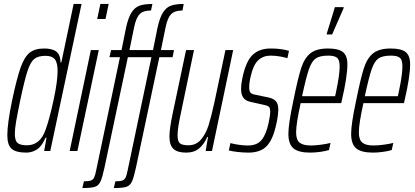

<svg xmlns="http://www.w3.org/2000/svg" viewBox="-20 -763 2099 970"><path d="M17 -80Q17 -138 41 -255Q65 -368 84 -421.5Q103 -475 129.5 -496.5Q156 -518 203 -518Q245 -518 265 -502Q285 -486 286 -448H290L352 -743H392L234 0H203L215 -67H210Q191 -23 166 -7.5Q141 8 113 8Q61 8 39 -11Q17 -30 17 -80ZM210 -107Q229 -158 250 -254.5Q271 -351 271 -405Q271 -446 257 -463.5Q243 -481 210 -481Q173 -481 153.5 -465.5Q134 -450 119 -404.5Q104 -359 82 -255Q68 -187 61.5 -149.5Q55 -112 55 -88Q55 -52 69 -40.5Q83 -29 116 -29Q183 -29 210 -107Z M471 -667 487 -743H529L513 -667ZM332 0 439 -510H479L371 0Z M817 -627 793 -510H859L852 -474H785L667 83Q656 134 646.5 154.5Q637 175 618 181Q599 187 555 187L563 153Q587 153 598 149Q609 145 614.5 134Q620 123 625 97L745 -474H626L508 83Q497 134 487.5 154.5Q478 175 459 181Q440 187 396 187L404 153Q428 153 439 149Q450 145 455.5 134Q461 123 466 97L586 -474H533L541 -510H594L617 -624Q628 -674 644.5 -700Q661 -726 685.5 -734.5Q710 -743 750 -743L743 -710Q704 -710 686 -692Q668 -674 658 -627L634 -510H753L776 -624Q787 -674 803.5 -700Q820 -726 844 -734.5Q868 -743 908 -743L902 -710Q863 -710 845 -692Q827 -674 817 -627Z M836 -74Q836 -111 852 -188L920 -510H960L895 -197Q877 -116 877 -80Q877 -49 889 -39Q901 -29 932 -29Q971 -29 995.5 -58Q1020 -87 1033.5 -129.5Q1047 -172 1063 -245L1119 -510H1158L1051 0H1019L1031 -71H1027Q1012 -36 987 -14Q962 8 920 8Q876 8 856 -11Q836 -30 836 -74Z M1136 -3 1144 -40Q1192 -28 1233 -28Q1279 -28 1302 -56.5Q1325 -85 1337 -142Q1345 -178 1345 -199Q1345 -218 1338 -224Q1331 -230 1314 -233L1247 -248Q1222 -253 1210 -268.5Q1198 -284 1198 -313Q1198 -339 1205 -371Q1223 -455 1257 -486.5Q1291 -518 1347 -518Q1402 -518 1440 -506L1432 -469Q1420 -473 1396 -477.5Q1372 -482 1347 -482Q1310 -482 1285 -459Q1260 -436 1247 -379Q1239 -348 1239 -321Q1239 -302 1245.5 -295Q1252 -288 1267 -285L1335 -271Q1360 -266 1373 -252.5Q1386 -239 1386 -209Q1386 -199 1383.5 -178Q1381 -157 1376 -137Q1360 -60 1328.5 -26Q1297 8 1235 8Q1208 8 1178.5 4.5Q1149 1 1136 -3Z M1437 -87Q1437 -137 1462 -254Q1485 -368 1501.5 -419Q1518 -470 1548.5 -494Q1579 -518 1637 -518Q1690 -518 1712.5 -500Q1735 -482 1735 -438Q1735 -376 1707 -256L1704 -242H1499Q1476 -139 1476 -94Q1476 -57 1493.5 -42.5Q1511 -28 1550 -28Q1573 -28 1602 -32Q1631 -36 1650 -41L1642 -5Q1627 0 1599.5 4Q1572 8 1547 8Q1488 8 1462.5 -13.5Q1437 -35 1437 -87ZM1673 -277 1679 -305Q1696 -386 1696 -427Q1696 -461 1682.5 -471.5Q1669 -482 1639 -482Q1596 -482 1575.5 -468Q1555 -454 1541 -414Q1527 -374 1506 -277ZM1631 -589V-594L1672 -727H1716V-722L1658 -589Z M1754 -87Q1754 -137 1779 -254Q1802 -368 1818.5 -419Q1835 -470 1865.5 -494Q1896 -518 1954 -518Q2007 -518 2029.5 -500Q2052 -482 2052 -438Q2052 -376 2024 -256L2021 -242H1816Q1793 -139 1793 -94Q1793 -57 1810.5 -42.5Q1828 -28 1867 -28Q1890 -28 1919 -32Q1948 -36 1967 -41L1959 -5Q1944 0 1916.5 4Q1889 8 1864 8Q1805 8 1779.5 -13.5Q1754 -35 1754 -87ZM1990 -277 1996 -305Q2013 -386 2013 -427Q2013 -461 1999.5 -471.5Q1986 -482 1956 -482Q1913 -482 1892.5 -468Q1872 -454 1858 -414Q1844 -374 1823 -277Z"/></svg>

Font: Saira Ultra Condensed ExLight
Style: Italic
Weight: 200
Width: 1
Italic angle: -12°
Designer: Hector Gatti with collaboration of the Omnibus-Type team
Foundry: Omnibus-Type
Version: Version 1.001; ttfautohint (v1.8)